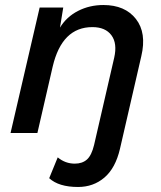

<svg xmlns="http://www.w3.org/2000/svg" viewBox="-20 -530 643 765"><path d="M291 215Q214 215 176 180L210 97Q240 122 278 122Q308 122 326.5 105.5Q345 89 355 47L435 -300Q448 -357 424 -389.5Q400 -422 348 -422Q227 -422 190 -265L129 0H22L138 -500H232L219 -420Q245 -463 291 -486.5Q337 -510 392 -510Q478 -510 521.5 -454.5Q565 -399 543 -306L458 63Q440 140 396 177.5Q352 215 291 215Z"/></svg>

Font: Elaine Sans Medium
Style: Italic
Weight: 500
Italic angle: -13°
Designer: Wei Huang
Foundry: Wei Huang
Version: Version 2.001;December 24, 2019;FontCreator 12.0.0.2547 64-b